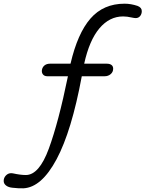

<svg xmlns="http://www.w3.org/2000/svg" viewBox="-40 -835 788 1040"><path d="M728 -775Q728 -759 719 -748Q710 -737 695 -737Q688 -737 674 -740Q648 -746 627 -746Q553 -746 498.5 -681.5Q444 -617 416 -490H538Q555 -490 564 -483Q573 -476 573 -463Q573 -445 559.5 -433.5Q546 -422 527 -422H403Q348 -125 266.5 27.5Q185 180 87 185Q63 186 28 182Q6 180 -7 170Q-20 160 -20 145Q-20 128 -8 115.5Q4 103 21 103Q27 103 30 104Q71 113 100 113Q172 113 224.5 -30Q277 -173 328 -422H216Q201 -422 193 -431.5Q185 -441 187 -456Q190 -472 201.5 -481Q213 -490 231 -490H342Q380 -654 450 -734.5Q520 -815 635 -815Q669 -815 705 -803Q728 -794 728 -775Z"/></svg>

Font: Mali
Style: Italic
Weight: 400
Italic angle: -10°
Version: Version 1.000; ttfautohint (v1.6)